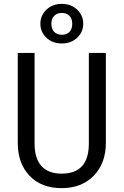

<svg xmlns="http://www.w3.org/2000/svg" viewBox="-20 -963 640 994"><path d="M220.5 -913Q252 -943 300 -943Q348 -943 379.5 -913Q411 -883 411 -840Q411 -797 379.5 -767.5Q348 -738 300 -738Q252 -738 220.5 -767.5Q189 -797 189 -840Q189 -883 220.5 -913ZM246 -840Q246 -813 260.5 -798Q275 -783 300 -783Q326 -783 340 -798Q354 -813 354 -840Q354 -866 339.5 -881Q325 -896 300 -896Q275 -896 260.5 -881Q246 -866 246 -840ZM528 -689V-223Q528 -118 465.5 -53.5Q403 11 299 11Q194 11 133 -53Q72 -117 72 -223V-689H159V-220Q159 -142 195 -103Q231 -64 299 -64Q440 -64 440 -220V-689Z"/></svg>

Font: Fira Mono
Style: Regular
Weight: 400
Designer: Carrois Corporate & Edenspiekermann AG
Foundry: Carrois Corporate GbR & Edenspiekermann AG
Version: Version 3.206;PS 003.206;hotconv 1.0.70;makeotf.lib2.5.58329